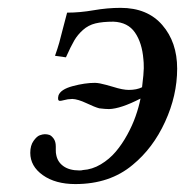

<svg xmlns="http://www.w3.org/2000/svg" viewBox="-20 -459 471 489"><path d="M122.1 -77.1Q122.1 -68.8 123 -65.9Q126 -46.9 141.4 -35.9Q156.7 -24.9 182.1 -24.9Q189 -24.9 190.9 -25.9Q214.8 -27.3 236.8 -40.5Q258.8 -53.7 274.9 -72.8Q291 -91.8 304.2 -116Q317.4 -140.1 325.4 -163.1Q333.5 -186 337.9 -208Q287.6 -182.1 257.8 -181.2Q248.5 -181.2 232.9 -183.1Q221.7 -186 200 -196.3Q178.2 -206.5 164.1 -207Q162.1 -207 158.4 -206.5Q154.8 -206.1 152.8 -206.1Q149.4 -205.6 142.6 -203.9Q135.7 -202.1 132.8 -202.1Q125.5 -202.1 128.9 -215.8Q134.3 -231.4 165.3 -239.7Q196.3 -248 222.2 -248Q233.4 -247.6 250 -242.9Q266.6 -238.3 268.1 -237.8Q292.5 -230 308.1 -230Q328.1 -230 341.8 -236.8Q346.2 -272.9 346.2 -285.2Q346.2 -301.3 345.2 -308.1Q341.8 -350.1 323.7 -376.2Q305.7 -402.3 269 -403.8Q241.2 -403.8 223.1 -399.4Q205.1 -395 191.4 -382.8Q177.7 -370.6 169.2 -356Q160.6 -341.3 147.9 -313L120.1 -316.9Q127 -336.4 130.9 -350.3Q134.8 -364.3 140.1 -385.7Q145.5 -407.2 150.9 -426.8Q183.6 -426.8 218.5 -432.9Q253.4 -439 287.1 -439Q355.5 -439 393.3 -395.3Q431.2 -351.6 431.2 -284.2Q431.2 -215.8 400.4 -148.7Q369.6 -81.5 317.9 -39.1Q259.8 9.8 171.9 9.8Q121.1 9.8 89.1 -12.9Q57.1 -35.6 57.1 -69.8Q57.1 -88.4 65.4 -100.1Q73.7 -111.8 81.3 -114.5Q88.9 -117.2 94.2 -117.2Q100.1 -117.2 105.5 -115.5Q110.8 -113.8 116.5 -106.2Q122.1 -98.6 122.1 -85.9Z"/></svg>

Font: Common Serif News
Style: Italic
Weight: 450
Italic angle: -12°
Designer: Philipp H. Poll, Khaled Hosny
Foundry: Stefan Peev, Context Ltd.
Version: Version 1.026